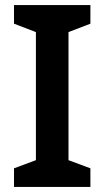

<svg xmlns="http://www.w3.org/2000/svg" viewBox="-20 -734 410 754"><path d="M335 0H35V-73L121 -105V-608L35 -641V-714H335V-641L249 -608V-105L335 -73Z"/></svg>

Font: Noto Sans Gujarati UI SemiBold
Style: Regular
Weight: 600
Designer: Jelle Bosma - Monotype Design Team, Universal Thirst
Foundry: Monotype Imaging Inc.
Version: Version 2.106; ttfautohint (v1.8.4.7-5d5b)